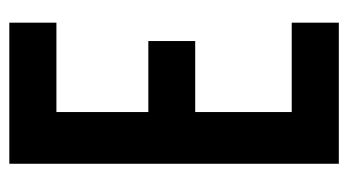

<svg xmlns="http://www.w3.org/2000/svg" viewBox="-186 -554 740 408"><g transform="rotate(-90 184.0 -350.0)"><path d="M149.9 -600.1V-404.8H300.8V-305.2H149.9V-100.1H339.8V0H40V-700.2H339.8V-600.1Z"/></g></svg>

Font: VL Bebas Neue Bold
Style: Regular
Weight: 700
Designer: Ryoichi Tsunekawa
Foundry: Ryoichi Tsunekawa
Version: Version 1.300